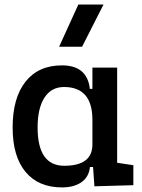

<svg xmlns="http://www.w3.org/2000/svg" viewBox="-20 -815 626 845"><path d="M252.9 9.8Q149.4 9.8 92.5 -58.3Q35.6 -126.5 35.6 -253.9Q35.6 -384.3 92.5 -455.8Q149.4 -527.3 252.9 -527.3Q363.8 -527.3 375.5 -423.8H386.7V-517.6H495.6V-98.6L566.9 -87.9V0L395.5 4.9L389.6 -80.1H376Q371.1 -35.6 338.1 -12.9Q305.2 9.8 252.9 9.8ZM145.5 -253.9Q145.5 -85.4 262.7 -85.4Q386.7 -85.4 386.7 -179.2V-287.6Q386.7 -432.1 261.7 -432.1Q206.1 -432.1 175.8 -385.5Q145.5 -338.9 145.5 -253.9ZM240.2 -609.4 324.7 -794.9H435.5L341.3 -609.4Z"/></svg>

Font: Caskaydia Cove Medium
Style: Regular
Weight: 500
Monospace: yes
Designer: Aaron Bell
Foundry: Saja Typeworks
Version: Version 4.300; ttfautohint (v1.8.3)